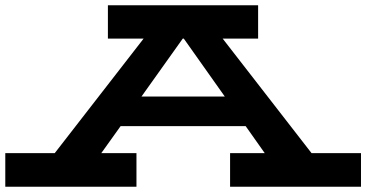

<svg xmlns="http://www.w3.org/2000/svg" viewBox="-30 -706 1385 726"><path d="M1335 -127V0H840V-127H971L899 -229H426L353 -127H486V0H-10V-127H177L513 -560H378V-686H946V-560H812L1148 -127ZM820 -341 665 -560H661L505 -341Z"/></svg>

Font: BioRhyme Expanded ExtraBold
Style: Regular
Weight: 800
Width: 7
Designer: Aoife Mooney
Foundry: Aoife Mooney Type
Version: Version 1.000